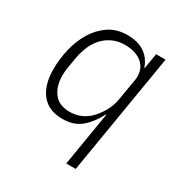

<svg xmlns="http://www.w3.org/2000/svg" viewBox="-169 -657 938 985"><g transform="rotate(30 300.0 -164.0)"><path d="M414 -119H411Q381 -60 338.5 -24Q296 12 228 12Q147 12 104.5 -40.5Q62 -93 62 -187Q62 -248 76.5 -308.5Q91 -369 121 -418Q151 -467 196.5 -497.5Q242 -528 305 -528Q367 -528 406.5 -501Q446 -474 462 -426H465L480 -516H536L417 200H361ZM244 -38Q276 -38 306 -50Q336 -62 362 -88Q385 -112 404.5 -145.5Q424 -179 431 -221L453 -350Q457 -376 450.5 -399.5Q444 -423 427 -440.5Q410 -458 382.5 -468Q355 -478 319 -478Q280 -478 248.5 -464Q217 -450 193.5 -425.5Q170 -401 155 -367Q140 -333 133 -293L122 -230Q120 -216 119 -204.5Q118 -193 118 -182Q118 -119 148.5 -78.5Q179 -38 244 -38Z"/></g></svg>

Font: IBM Plex Mono Light
Style: Italic
Weight: 300
Italic angle: -9°
Monospace: yes
Designer: Mike Abbink, Paul van der Laan, Pieter van Rosmalen
Foundry: Bold Monday
Version: Version 2.3